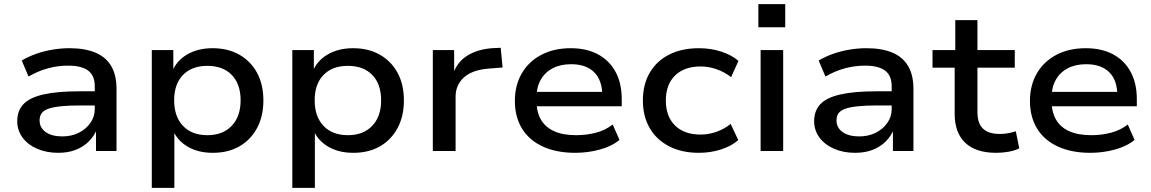

<svg xmlns="http://www.w3.org/2000/svg" viewBox="-20 -736 5610 936"><path d="M264 9Q206 9 160.5 -11Q115 -31 89.5 -66Q64 -101 64 -145Q64 -196 94 -228Q124 -260 191.5 -275.5Q259 -291 370 -291H458V-222H374Q316 -222 277.5 -218Q239 -214 216 -206Q193 -198 183 -184Q173 -170 173 -149Q173 -113 203 -92Q233 -71 284 -71Q328 -71 363.5 -88.5Q399 -106 420.5 -136.5Q442 -167 442 -204V-315Q442 -368 409.5 -392Q377 -416 312 -416Q262 -416 214 -403Q166 -390 119 -363L86 -441Q118 -460 156 -473.5Q194 -487 236 -494Q278 -501 319 -501Q393 -501 444 -480Q495 -459 521.5 -415Q548 -371 548 -303V0H448V-109H454Q440 -74 414 -47.5Q388 -21 350.5 -6Q313 9 264 9Z M720 180V-492H825V-386H819Q840 -440 892.5 -470.5Q945 -501 1016 -501Q1092 -501 1147.5 -469Q1203 -437 1233.5 -380.5Q1264 -324 1264 -246Q1264 -170 1233.5 -112.5Q1203 -55 1148 -23Q1093 9 1017 9Q946 9 895 -21Q844 -51 823 -102H830V180ZM991 -77Q1066 -77 1109.5 -122.5Q1153 -168 1153 -247Q1153 -326 1110 -370.5Q1067 -415 991 -415Q915 -415 872 -370.5Q829 -326 829 -247Q829 -168 872 -122.5Q915 -77 991 -77Z M1405 180V-492H1510V-386H1504Q1525 -440 1577.5 -470.5Q1630 -501 1701 -501Q1777 -501 1832.5 -469Q1888 -437 1918.5 -380.5Q1949 -324 1949 -246Q1949 -170 1918.5 -112.5Q1888 -55 1833 -23Q1778 9 1702 9Q1631 9 1580 -21Q1529 -51 1508 -102H1515V180ZM1676 -77Q1751 -77 1794.5 -122.5Q1838 -168 1838 -247Q1838 -326 1795 -370.5Q1752 -415 1676 -415Q1600 -415 1557 -370.5Q1514 -326 1514 -247Q1514 -168 1557 -122.5Q1600 -77 1676 -77Z M2090 0V-492H2194V-373H2188Q2207 -432 2256 -463.5Q2305 -495 2377 -501L2421 -503L2430 -407L2356 -401Q2280 -394 2240.5 -357.5Q2201 -321 2201 -264V0Z M2784 9Q2693 9 2626.5 -21.5Q2560 -52 2525 -109Q2490 -166 2490 -244Q2490 -320 2523.5 -378Q2557 -436 2618.5 -468.5Q2680 -501 2762 -501Q2840 -501 2895.5 -471Q2951 -441 2981 -385.5Q3011 -330 3011 -253V-218H2575V-288H2936L2916 -270Q2916 -345 2876.5 -384Q2837 -423 2764 -423Q2712 -423 2674 -403Q2636 -383 2615.5 -346Q2595 -309 2595 -257V-248Q2595 -192 2616.5 -154Q2638 -116 2681 -96.5Q2724 -77 2789 -77Q2839 -77 2885 -89Q2931 -101 2967 -129L3000 -54Q2963 -23 2904.5 -7Q2846 9 2784 9Z M3387 9Q3304 9 3242.5 -22.5Q3181 -54 3147.5 -111.5Q3114 -169 3114 -246Q3114 -324 3147.5 -381.5Q3181 -439 3242.5 -470Q3304 -501 3387 -501Q3445 -501 3496 -484.5Q3547 -468 3580 -439L3544 -360Q3512 -385 3473.5 -398.5Q3435 -412 3396 -412Q3316 -412 3271 -368Q3226 -324 3226 -246Q3226 -168 3271 -124Q3316 -80 3395 -80Q3435 -80 3473 -93.5Q3511 -107 3542 -132L3579 -53Q3546 -24 3495 -7.5Q3444 9 3387 9Z M3677 -603V-716H3808V-603ZM3688 0V-492H3798V0Z M4149 9Q4091 9 4045.5 -11Q4000 -31 3974.5 -66Q3949 -101 3949 -145Q3949 -196 3979 -228Q4009 -260 4076.5 -275.5Q4144 -291 4255 -291H4343V-222H4259Q4201 -222 4162.5 -218Q4124 -214 4101 -206Q4078 -198 4068 -184Q4058 -170 4058 -149Q4058 -113 4088 -92Q4118 -71 4169 -71Q4213 -71 4248.5 -88.5Q4284 -106 4305.5 -136.5Q4327 -167 4327 -204V-315Q4327 -368 4294.5 -392Q4262 -416 4197 -416Q4147 -416 4099 -403Q4051 -390 4004 -363L3971 -441Q4003 -460 4041 -473.5Q4079 -487 4121 -494Q4163 -501 4204 -501Q4278 -501 4329 -480Q4380 -459 4406.5 -415Q4433 -371 4433 -303V0H4333V-109H4339Q4325 -74 4299 -47.5Q4273 -21 4235.5 -6Q4198 9 4149 9Z M4836 9Q4737 9 4685.5 -40Q4634 -89 4634 -181V-406H4526V-492H4637V-638H4745V-492H4927V-406H4745V-189Q4745 -135 4772 -109Q4799 -83 4854 -83Q4875 -83 4894.5 -86.5Q4914 -90 4932 -96L4949 -13Q4928 -2 4898 3.5Q4868 9 4836 9Z M5295 9Q5204 9 5137.5 -21.5Q5071 -52 5036 -109Q5001 -166 5001 -244Q5001 -320 5034.5 -378Q5068 -436 5129.5 -468.5Q5191 -501 5273 -501Q5351 -501 5406.5 -471Q5462 -441 5492 -385.5Q5522 -330 5522 -253V-218H5086V-288H5447L5427 -270Q5427 -345 5387.5 -384Q5348 -423 5275 -423Q5223 -423 5185 -403Q5147 -383 5126.5 -346Q5106 -309 5106 -257V-248Q5106 -192 5127.5 -154Q5149 -116 5192 -96.5Q5235 -77 5300 -77Q5350 -77 5396 -89Q5442 -101 5478 -129L5511 -54Q5474 -23 5415.5 -7Q5357 9 5295 9Z"/></svg>

Font: Nunito Sans 10pt SemiExpanded SemiBold
Style: Regular
Weight: 600
Width: 6
Designer: Vernon Adams
Foundry: Vernon Adams
Version: Version 3.101;gftools[0.9.27]